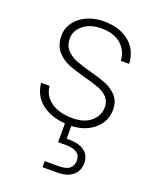

<svg xmlns="http://www.w3.org/2000/svg" viewBox="-148 -636 794 979"><g transform="rotate(20 248.5 -147.0)"><path d="M442 -140Q442 -99 420 -66Q398 -33 358.5 -13Q319 7 270 8V78Q331 75 364 97.5Q397 120 397 164Q397 206 367.5 231Q338 256 285 256H204V223H277Q320 223 338.5 208Q357 193 357 164Q357 109 277 109H235V7Q155 1 106 -38.5Q57 -78 50 -146H96Q101 -93 144.5 -62Q188 -31 263 -31Q325 -31 361.5 -62.5Q398 -94 398 -140Q398 -172 378.5 -192.5Q359 -213 330 -224Q301 -235 251 -248Q191 -264 154 -279.5Q117 -295 91 -326Q65 -357 65 -409Q65 -447 88 -479.5Q111 -512 152 -531Q193 -550 245 -550Q330 -550 382.5 -507.5Q435 -465 439 -390H394Q391 -444 352 -478Q313 -512 244 -512Q186 -512 148 -482Q110 -452 110 -409Q110 -371 131.5 -347.5Q153 -324 184.5 -311.5Q216 -299 268 -285Q325 -270 359.5 -255.5Q394 -241 418 -213.5Q442 -186 442 -140Z"/></g></svg>

Font: Fz Poppins ExtLt
Style: Regular
Weight: 200
Designer: Ninad Kale (Devanagari), Jonny Pinhorn (Latin)
Foundry: Indian Type Foundry
Version: Vit hóa bi Vntype.Com & FontZin.Com